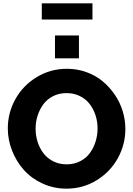

<svg xmlns="http://www.w3.org/2000/svg" viewBox="-20 -1127 800 1153"><path d="M231 -1009.8V-1106.9H535.2V-1009.8ZM310.1 -776.9V-914.1H454.1V-776.9ZM26.9 -356Q26.9 -449.7 72.3 -531.5Q117.7 -613.3 200 -663.6Q282.2 -713.9 381.8 -713.9Q443.4 -713.9 499 -693.8Q554.7 -673.8 596.7 -638.7Q638.7 -603.5 669.7 -557.9Q700.7 -512.2 716.8 -459.5Q732.9 -406.7 732.9 -353Q732.9 -259.8 688 -177.7Q643.1 -95.7 561 -44.9Q479 5.9 378.9 5.9Q302.2 5.9 235.4 -24.9Q168.5 -55.7 123.3 -106.4Q78.1 -157.2 52.5 -222.4Q26.9 -287.6 26.9 -356ZM379.9 -140.1Q424.8 -140.1 461.2 -158.7Q497.6 -177.2 520 -208.3Q542.5 -239.3 554.2 -277.3Q565.9 -315.4 565.9 -356Q565.9 -397.5 553.5 -435.3Q541 -473.1 518.1 -502.9Q495.1 -532.7 459.2 -550.3Q423.3 -567.9 379.9 -567.9Q335 -567.9 298.8 -549.6Q262.7 -531.2 240.2 -500.7Q217.8 -470.2 205.8 -432.6Q193.8 -395 193.8 -354Q193.8 -312.5 206.1 -274.4Q218.3 -236.3 241.2 -206.3Q264.2 -176.3 300 -158.2Q335.9 -140.1 379.9 -140.1Z"/></svg>

Font: Rawline ExtraBold
Style: Regular
Weight: 800
Designer: Matt McInerney, Pablo Impallari, Rodrigo Fuenzalida
Foundry: Matt McInerney, Pablo Impallari, Rodrigo Fuenzalida
Version: Version 4.020;PS 004.020;hotconv 1.0.88;makeotf.lib2.5.64775